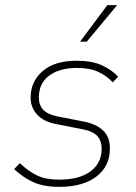

<svg xmlns="http://www.w3.org/2000/svg" viewBox="-20 -716 530 746"><path d="M210 10Q150 10 110 -8Q70 -26 35 -59L57 -82Q91 -50 124.5 -34Q158 -18 210 -18Q288 -18 331.5 -50Q375 -82 375 -139Q375 -168 358.5 -187Q342 -206 300 -214L198 -234Q150 -243 124.5 -270.5Q99 -298 99 -337Q99 -399 145.5 -439.5Q192 -480 278 -480Q337 -480 375.5 -462.5Q414 -445 439 -418L418 -396Q394 -422 361.5 -437Q329 -452 278 -452Q212 -452 171.5 -422.5Q131 -393 131 -337Q131 -308 147.5 -290Q164 -272 202 -264L304 -244Q352 -235 379.5 -210Q407 -185 407 -139Q407 -70 354.5 -30Q302 10 210 10ZM291 -554 397 -696H435L317 -554Z"/></svg>

Font: Gantari Thin
Style: Italic
Weight: 100
Italic angle: -10°
Designer: Anugrah Pasau
Foundry: Lafontype
Version: Version 1.000; ttfautohint (v1.8.4.7-5d5b)